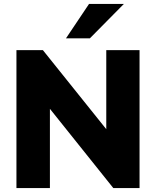

<svg xmlns="http://www.w3.org/2000/svg" viewBox="-20 -961 798 981"><path d="M64 0V-705H199L551 -266H523V-705H693V0H559L207 -440H235V0ZM317 -765 435 -941H613L439 -765Z"/></svg>

Font: Nunito Sans 12pt Black
Style: Regular
Weight: 900
Designer: Vernon Adams
Foundry: Vernon Adams
Version: Version 3.101;gftools[0.9.27]